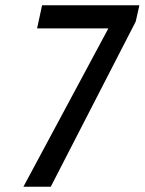

<svg xmlns="http://www.w3.org/2000/svg" viewBox="-20 -710 550 730"><path d="M69 0 392 -602H121L140 -690H510L496 -628L173 0Z"/></svg>

Font: Radio Canada Condensed
Style: Italic
Weight: 400
Width: 3
Italic angle: -12°
Designer: Charles Daoud, Etienne Aubert Bonn, Alexandre Saumier Demers, Jacques Le Bailly
Foundry: Radio-Canada
Version: Version 2.104; ttfautohint (v1.8.4.7-5d5b);gftools[0.9.28.de